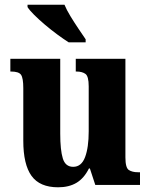

<svg xmlns="http://www.w3.org/2000/svg" viewBox="-20 -786 639 816"><path d="M227 10Q149 10 114 -38.5Q79 -87 79 -188V-411Q79 -454 69.5 -468Q60 -482 27 -482H24V-536H236V-218Q236 -148 247 -112.5Q258 -77 291 -77Q326 -77 341.5 -118Q357 -159 357 -228V-419Q357 -462 343 -472Q329 -482 305 -482H302V-536H513V-117Q513 -73 527.5 -63.5Q542 -54 566 -54H575V0H385L362 -70H358Q337 -28 305 -9Q273 10 227 10ZM272 -606Q250 -620 223.5 -639.5Q197 -659 171 -681Q145 -703 125 -723Q105 -743 97 -756V-766H254Q263 -744 279.5 -717Q296 -690 313.5 -664Q331 -638 344 -619V-606Z"/></svg>

Font: Noto Serif Tamil Condensed ExtraBold
Style: Italic
Weight: 800
Width: 3
Italic angle: -12°
Designer: Indian Type Foundry, Tom Grace, and the Monotype Design Team
Foundry: Monotype Imaging Inc.
Version: Version 2.003; ttfautohint (v1.8.4.7-5d5b)